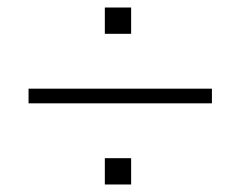

<svg xmlns="http://www.w3.org/2000/svg" viewBox="-20 -542 640 511"><path d="M56 -267V-306H544V-267ZM259 -51V-121H329V-51ZM259 -452V-522H329V-452Z"/></svg>

Font: Nunito Sans 12pt ExtraLight 12pt ExtraLight
Style: Regular
Weight: 250
Version: Version 3.101;gftools[0.9.27]